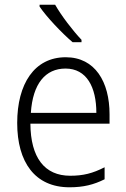

<svg xmlns="http://www.w3.org/2000/svg" viewBox="-20 -785 536 815"><path d="M214 -765H148V-757C177 -714 242 -645 288 -606H326V-616C289 -655 240 -719 214 -765ZM259 -542C126 -542 53 -429 53 -263C53 -97 128 10 275 10C334 10 378 -1 424 -24V-75C373 -49 333 -39 278 -39C169 -39 110 -116 109 -260H445V-300C445 -437 384 -542 259 -542ZM258 -494C348 -494 389 -415 389 -306H111C119 -430 173 -494 258 -494Z"/></svg>

Font: Noto Sans Malayalam SemiCondensed Light
Style: Regular
Weight: 300
Width: 4
Designer: Jelle Bosma - Monotype Design Team
Foundry: Monotype Imaging Inc.
Version: Version 2.104